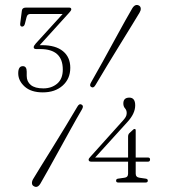

<svg xmlns="http://www.w3.org/2000/svg" viewBox="-20 -731 676 769"><path d="M493 -183.5Q493 -192.5 498 -197.5L512 -210.5Q515.5 -214.5 519 -214.5Q523.5 -214.5 523.5 -209V-100H573Q581 -100 581 -92Q581 -83.5 572.5 -83.5H523.5V-35.5Q523.5 -21 539.5 -19L563.5 -15.5Q572 -14.5 572 -7.5Q572 0 563.5 0H453.5Q445 0 445 -7.5Q445 -14.5 453 -15.5L477.5 -19Q493 -20.5 493 -35.5V-83.5H345.5Q335 -83.5 335 -91.5Q335 -96 341.5 -102.5L471 -246.5Q479 -255 483.2 -262.2Q487.5 -269.5 487.5 -278Q487.5 -289.5 480.8 -297Q474 -304.5 474 -316.5Q474 -340 498 -340Q521.5 -340 521.5 -309Q521.5 -276 490 -242L361 -100H493ZM362.5 -390.5Q355 -377 345.5 -382.5Q336.5 -387.5 345 -401.5Q365.5 -437 390 -481.5Q414.5 -526 438.2 -569.5Q462 -613 481 -647.2Q500 -681.5 510 -698Q522 -717 537 -708.5Q543.5 -704.5 543.8 -696.5Q544 -688.5 539 -680.5Q530.5 -666 510 -632.8Q489.5 -599.5 463.2 -556.8Q437 -514 410.2 -470.2Q383.5 -426.5 362.5 -390.5ZM290 -304Q297.5 -317.5 307 -312Q316.5 -306.5 308 -292.5Q288 -258.5 263.5 -214.2Q239 -170 214.8 -126Q190.5 -82 171 -47Q151.5 -12 142 4Q130 24 115 14.5Q108.5 11 108 3Q107.5 -5 112.5 -13.5Q121 -28 142 -61.8Q163 -95.5 189.8 -138.8Q216.5 -182 243.2 -225.8Q270 -269.5 290 -304ZM261.5 -459.5Q261.5 -415.5 231 -388.2Q200.5 -361 151.5 -361Q104.5 -361 78.8 -384.2Q53 -407.5 53 -437.5Q53 -466 71.5 -466Q87 -466 87 -444V-427Q87 -404 103.5 -390.5Q120 -377 153.5 -377Q186.5 -377 209 -396Q231.5 -415 231.5 -452.5Q231.5 -534.5 141 -534.5H125Q115 -534.5 115 -542Q115 -547.5 123.5 -557L231 -675H101.5Q89.5 -675 86.5 -662.5L79.5 -635Q76.5 -624.5 68.5 -624.5Q59.5 -624.5 61 -637L67.5 -688Q69 -700.5 83 -700.5H257.5Q265.5 -700.5 265.5 -693.5Q265.5 -689 257 -680L139 -550Q144.5 -550 148.5 -550Q203 -550 232.2 -526Q261.5 -502 261.5 -459.5Z"/></svg>

Font: Fraunces 72pt Soft Thin
Style: Regular
Weight: 100
Version: Version 1.000;[b76b70a41]